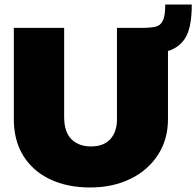

<svg xmlns="http://www.w3.org/2000/svg" viewBox="-20 -811 866 847"><path d="M377 16Q277 16 201 -20Q125 -56 83 -123.5Q41 -191 41 -285V-688H263V-295Q263 -228 295.5 -196.5Q328 -165 381 -165Q437 -165 466.5 -197Q496 -229 496 -285V-688H605Q643 -688 665.5 -693Q688 -698 698.5 -720Q709 -742 709 -791H826Q826 -694 800 -648Q774 -602 721 -586V-285Q721 -196 677 -128Q633 -60 555.5 -22Q478 16 377 16Z"/></svg>

Font: Paytone One
Style: Regular
Weight: 400
Designer: Vernon Adams
Foundry: Vernon Adams
Version: Version 1.002; ttfautohint (v1.8.4.7-5d5b);gftools[0.9.23]